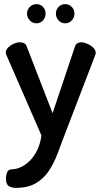

<svg xmlns="http://www.w3.org/2000/svg" viewBox="-20 -686 494 931"><path d="M57 225Q37 225 23 216.5Q9 208 9 180Q9 162 15 148.5Q21 135 37 135Q56 135 78.5 125.5Q101 116 122.5 95.5Q144 75 159.5 44Q175 13 181 -29L12 -417Q8 -424 8 -431Q8 -444 19.5 -455.5Q31 -467 47 -474Q63 -481 77 -481Q87 -481 96.5 -476.5Q106 -472 109 -462L235 -137L344 -462Q347 -472 356 -476.5Q365 -481 374 -481Q386 -481 402.5 -474Q419 -467 431.5 -455.5Q444 -444 444 -429Q444 -421 441 -417L291 -26Q275 17 258 61.5Q241 106 216.5 143Q192 180 153.5 202.5Q115 225 57 225ZM296 -573Q277 -573 264 -587Q251 -601 251 -620Q251 -639 264 -652.5Q277 -666 296 -666Q315 -666 328 -652.5Q341 -639 341 -620Q341 -601 328 -587Q315 -573 296 -573ZM157 -573Q138 -573 124.5 -587Q111 -601 111 -620Q111 -639 124.5 -652.5Q138 -666 157 -666Q176 -666 188.5 -652.5Q201 -639 201 -620Q201 -601 188.5 -587Q176 -573 157 -573Z"/></svg>

Font: Dosis SemiBold
Style: Regular
Weight: 600
Designer: EdgarTolentino, PabloImpallari, IginoMarini
Foundry: EdgarTolentino, PabloImpallari, IginoMarini
Version: Version 3.001; ttfautohint (v1.8.2)